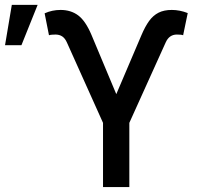

<svg xmlns="http://www.w3.org/2000/svg" viewBox="-38 -757 812 777"><path d="M378.9 -259.8 232.4 -585.9Q225.1 -602.1 213.9 -609.6Q202.6 -617.2 186.5 -617.2Q179.2 -617.2 171.1 -616.5Q163.1 -615.7 160.2 -614.3L142.6 -703.1Q172.9 -716.8 207 -716.8Q249 -716.8 278.6 -694.6Q308.1 -672.4 332 -616.2L432.6 -376L534.2 -614.3Q549.3 -649.9 565.4 -672.1Q581.5 -694.3 603.5 -705.6Q625.5 -716.8 657.2 -716.8Q689.5 -716.8 721.7 -704.1L703.1 -614.3Q697.3 -617.2 677.7 -617.2Q647 -617.2 632.8 -585.9L485.4 -259.8V0H378.9ZM9.8 -737.3H114.3L48.8 -574.2H-17.6Z"/></svg>

Font: Pretendard JP Medium
Style: Regular
Weight: 500
Designer: Base glyphs from Inter by Rasmus Andersson; Hangeul glyphs from Noto Sans CJK(Source Han Sans) by Jang Soo-young and Kan
Foundry: Kil Hyung-jin
Version: Version 1.309